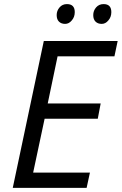

<svg xmlns="http://www.w3.org/2000/svg" viewBox="-20 -913 592 933"><path d="M305.2 -893.1Q343.3 -893.1 343.3 -854Q343.3 -830.1 328.6 -813.5Q314.9 -796.9 296.4 -796.9Q277.8 -796.9 266.6 -807.9Q255.4 -818.8 255.4 -839.8Q255.4 -860.8 269.3 -877Q283.2 -893.1 305.2 -893.1ZM483.4 -893.1Q521 -893.1 521 -854Q521 -830.1 506.3 -813.5Q492.7 -796.9 474.1 -796.9Q455.6 -796.9 444.3 -807.9Q433.1 -818.8 433.1 -839.8Q433.1 -860.8 447 -877Q460.9 -893.1 483.4 -893.1ZM192.9 -713.9H551.8L536.1 -639.2H259.8L211.9 -410.2H469.2L455.1 -335.9H196.8L141.1 -74.2H417L400.9 0H42Z"/></svg>

Font: Open Sans Hebrew
Style: Italic
Weight: 400
Italic angle: -12°
Foundry: Ascender Corporation, Yanek Iontef
Version: Version 2.001;PS 002.001;hotconv 1.0.70;makeotf.lib2.5.58329